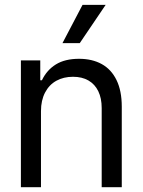

<svg xmlns="http://www.w3.org/2000/svg" viewBox="-20 -783 597 803"><path d="M151.4 0V-318.4C151.4 -348.3 157.1 -374.2 168.5 -396C179.9 -417.8 195.6 -434.2 215.8 -445.3C236 -456.4 259.1 -461.9 285.2 -461.9C310.5 -461.9 332.2 -456.7 350.1 -446.3C368 -435.9 381.7 -420.9 391.1 -401.4C400.6 -381.8 405.3 -358.4 405.3 -331.1V0H489.3V-336.9C489.3 -381.2 481.9 -418.3 467.3 -448.2C452.6 -478.2 432 -500.5 405.3 -515.1C378.6 -529.8 347 -537.1 310.5 -537.1C271.5 -537.1 239.3 -529.3 213.9 -513.7C188.5 -498 168.9 -475.9 155.3 -447.3H148.4V-530.3H67.4V0ZM325.2 -762.7 241.2 -602.5H313.5L421.9 -762.7Z"/></svg>

Font: Pretendard Variable
Style: Regular
Weight: 400
Designer: Base glyphs from Inter by Rasmus Andersson; Hangeul glyphs from Noto Sans CJK(Source Han Sans) by Jang Soo-young and Kan
Foundry: Kil Hyung-jin
Version: Version 1.309;Glyphs 3.2 (3225)